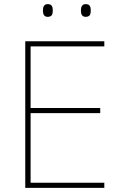

<svg xmlns="http://www.w3.org/2000/svg" viewBox="-20 -915 590 935"><path d="M189 -864C189 -847 194 -833 212 -833C234 -833 237 -847 237 -864C237 -880 234 -895 212 -895C194 -895 189 -880 189 -864ZM374 -864C374 -847 379 -833 397 -833C419 -833 422 -847 422 -864C422 -880 419 -895 397 -895C379 -895 374 -880 374 -864ZM488 0V-25H129V-364H468V-389H129V-689H488V-714H103V0Z"/></svg>

Font: Noto Sans Telugu Thin
Style: Regular
Weight: 100
Designer: Jelle Bosma - Monotype Design Team
Foundry: Monotype Imaging Inc.
Version: Version 2.005